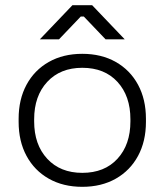

<svg xmlns="http://www.w3.org/2000/svg" viewBox="-20 -708 636 742"><path d="M52 -237V-249Q52 -324 82.5 -380.5Q113 -437 168.5 -468.5Q224 -500 298 -500Q372 -500 427.5 -468.5Q483 -437 513.5 -380.5Q544 -324 544 -249V-237Q544 -162 513.5 -105.5Q483 -49 427.5 -17.5Q372 14 298 14Q224 14 168.5 -17.5Q113 -49 82.5 -105.5Q52 -162 52 -237ZM484 -239V-247Q484 -337 434 -391.5Q384 -446 298 -446Q213 -446 162.5 -391.5Q112 -337 112 -247V-239Q112 -149 162.5 -94.5Q213 -40 298 -40Q384 -40 434 -94.5Q484 -149 484 -239ZM134 -556 260 -688H336L462 -556H388L304 -644H292L208 -556Z"/></svg>

Font: Space Grotesk Frontify Light
Style: Regular
Weight: 300
Designer: Florian Karsten
Version: Version 2.000